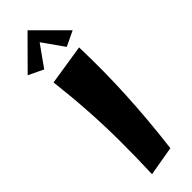

<svg xmlns="http://www.w3.org/2000/svg" viewBox="-358 -1038 1059 1059"><g transform="rotate(-45 171.5 -508.5)"><path d="M85 15Q90 -119 89.5 -239Q89 -359 81.5 -478Q74 -597 59 -727L295 -764Q298 -664 297 -574Q296 -484 291.5 -395.5Q287 -307 279 -214Q271 -121 258 -15ZM73 -814 -14 -856 161 -1032 175 -957ZM249 -814 148 -957 161 -1032 337 -856Z"/></g></svg>

Font: Marhey Light SemiBold
Style: Regular
Weight: 600
Version: Version 1.000